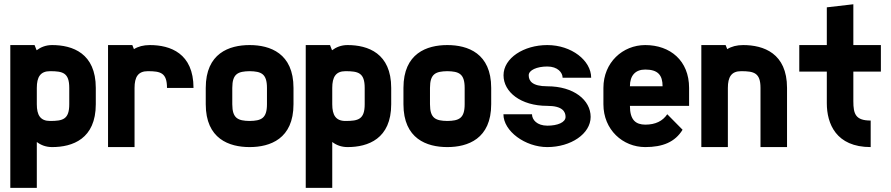

<svg xmlns="http://www.w3.org/2000/svg" viewBox="-20 -704 4266 919"><path d="M156.2 195.3V-24.4C175.8 -9.3 200.2 0 229.5 0C327.1 0 438.5 -39.1 438.5 -205.1V-283.2C438.5 -449.2 327.1 -488.3 229.5 -488.3C199.7 -488.3 175.3 -478.5 155.3 -463.4L145.5 -488.3H29.3V195.3ZM156.2 -283.2C156.2 -335 172.9 -363.3 219.7 -363.3C281.2 -363.3 311.5 -355.5 311.5 -283.2V-205.1C311.5 -132.8 281.2 -125 219.7 -125C172.9 -125 156.2 -153.3 156.2 -205.1Z M697.3 -488.3C666.5 -488.3 641.1 -481.4 621.1 -468.8L613.3 -488.3H497.1V0H624V-283.2C624 -335 640.6 -363.3 687.5 -363.3C749 -363.3 779.3 -355.5 779.3 -283.2H906.2C906.2 -449.2 794.9 -488.3 697.3 -488.3Z M1174.8 -488.3C1077.1 -488.3 964.8 -449.2 964.8 -283.2V-205.1C964.8 -39.1 1077.1 0 1174.8 0C1272.5 0 1384.8 -39.1 1384.8 -205.1V-283.2C1384.8 -449.2 1272.5 -488.3 1174.8 -488.3ZM1257.8 -205.1C1257.8 -136.7 1230 -126 1174.8 -125C1119.6 -126 1091.8 -136.7 1091.8 -205.1V-283.2C1091.8 -351.6 1119.6 -362.3 1174.8 -363.3C1230 -362.3 1257.8 -351.6 1257.8 -283.2Z M1570.3 195.3V-24.4C1589.8 -9.3 1614.3 0 1643.6 0C1741.2 0 1852.5 -39.1 1852.5 -205.1V-283.2C1852.5 -449.2 1741.2 -488.3 1643.6 -488.3C1613.8 -488.3 1589.4 -478.5 1569.3 -463.4L1559.6 -488.3H1443.4V195.3ZM1570.3 -283.2C1570.3 -335 1586.9 -363.3 1633.8 -363.3C1695.3 -363.3 1725.6 -355.5 1725.6 -283.2V-205.1C1725.6 -132.8 1695.3 -125 1633.8 -125C1586.9 -125 1570.3 -153.3 1570.3 -205.1Z M2121.1 -488.3C2023.4 -488.3 1911.1 -449.2 1911.1 -283.2V-205.1C1911.1 -39.1 2023.4 0 2121.1 0C2218.8 0 2331.1 -39.1 2331.1 -205.1V-283.2C2331.1 -449.2 2218.8 -488.3 2121.1 -488.3ZM2204.1 -205.1C2204.1 -136.7 2176.3 -126 2121.1 -125C2065.9 -126 2038.1 -136.7 2038.1 -205.1V-283.2C2038.1 -351.6 2065.9 -362.3 2121.1 -363.3C2176.3 -362.3 2204.1 -351.6 2204.1 -283.2Z M2526.4 -157.2C2526.4 -130.9 2550.3 -102.5 2600.1 -102.5C2648.9 -102.5 2687 -118.2 2687 -144.5C2687 -168.9 2672.9 -197.3 2599.6 -197.3C2472.2 -197.3 2390.1 -263.7 2390.1 -343.8C2390.1 -425.8 2486.8 -488.3 2599.6 -488.3C2715.8 -488.3 2809.6 -414.1 2809.6 -332H2672.9C2672.9 -356.4 2649.4 -385.7 2599.6 -385.7C2549.8 -385.7 2510.7 -368.2 2510.7 -343.8C2510.7 -317.4 2526.4 -291 2599.6 -291C2727.1 -291 2807.1 -224.6 2807.1 -144.5C2807.1 -63.5 2712.4 0 2599.6 0C2494.1 0 2389.6 -76.2 2389.6 -157.2Z M2868.2 -205.1C2868.2 -83 2960.9 0 3068.4 0C3151.9 0 3210.9 -23.9 3247.1 -83L3173.8 -157.2C3151.9 -124.5 3117.2 -107.4 3068.4 -107.4C3023.9 -107.9 2995.1 -128.4 2995.1 -197.3H3278.3V-283.2C3278.3 -414.1 3187.5 -488.3 3068.4 -488.3C2960.9 -488.3 2868.2 -405.3 2868.2 -283.2ZM2995.1 -291C2995.1 -342.8 3021.5 -371.1 3068.4 -371.1C3129.9 -371.1 3151.4 -343.8 3151.4 -291Z M3537.1 -488.3C3506.3 -488.3 3481 -481.4 3460.9 -468.8L3453.1 -488.3H3336.9V0H3463.9V-283.2C3463.9 -335 3480.5 -363.3 3527.3 -363.3C3588.9 -363.3 3620.1 -355.5 3620.1 -283.2V0H3747.1V-283.2C3747.1 -449.2 3634.8 -488.3 3537.1 -488.3Z M4196.3 -488.3H4064.5V-683.6L3937.5 -668.9V-488.3H3805.7V-361.3H3937.5V-210C3937.5 -112.3 3981.4 0 4147.5 0V-127C4075.2 -127 4064.5 -158.2 4064.5 -219.7V-361.3H4196.3Z"/></svg>

Font: Saman Dere
Style: Regular
Weight: 400
Designer: Tuna Ça_lar Gümü_
Foundry: Tuna Ça_lar Gümü_
Version: Version 1.001;hotconv 1.0.109;makeotfexe 2.5.65596